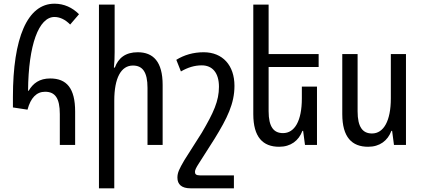

<svg xmlns="http://www.w3.org/2000/svg" viewBox="-20 -785 2289 1040"><path d="M304 0H387V-181C387 -307 341 -360 252 -360C194 -360 159 -334 135 -293L132 -294C134 -542 190 -693 275 -693C302 -693 332 -681 360 -652L408 -708C372 -744 327 -765 275 -765C128 -765 50 -579 50 -260V-203L129 -191C146 -255 178 -288 224 -288C278 -288 304 -254 304 -167Z M601 -760H516V235H599V-240C599 -363 636 -430 700 -430C752 -430 779 -395 779 -309V0H861V-325C861 -451 810 -502 726 -502C660 -502 621 -471 602 -419H597C600 -447 601 -475 601 -503Z M1247 235V165H1063C1042 165 1036 158 1036 146C1036 136 1043 122 1056 102L1142 -33C1211 -145 1250 -224 1250 -320C1250 -431 1186 -502 1083 -502C1027 -502 977 -487 935 -461L960 -398C998 -420 1034 -431 1073 -431C1130 -431 1166 -391 1166 -315C1166 -238 1137 -175 1073 -66L979 82C951 130 941 150 941 177C941 214 964 235 1012 235Z M1697 -316H1615V-252C1615 -130 1576 -64 1513 -64C1463 -64 1435 -97 1435 -183V-422H1706V-492H1435V-760H1352V-167C1352 -42 1404 10 1492 10C1555 10 1598 -23 1618 -76H1622L1632 0H1697Z M2179 -492H2097V-252C2097 -130 2058 -62 1995 -62C1945 -62 1917 -96 1917 -182V-492H1834V-167C1834 -42 1886 10 1974 10C2037 10 2080 -23 2100 -76H2104L2114 0H2179Z"/></svg>

Font: Noto Sans Armenian Condensed
Style: Regular
Weight: 400
Width: 3
Designer: Monotype Design Team
Foundry: Monotype Imaging Inc.
Version: Version 2.008